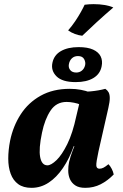

<svg xmlns="http://www.w3.org/2000/svg" viewBox="-20 -894 592 923"><path d="M486.3 -467Q496.5 -460.3 502.1 -450.2Q507.6 -440.1 507.7 -422.7Q507.8 -405.3 500.9 -375.2L453.5 -166.3Q442 -113.4 443 -98.2Q444 -83 458.4 -83Q467.8 -83 477.5 -87.9Q487.1 -92.8 501.4 -104.6Q509.9 -96.1 517.1 -82.3Q524.2 -68.5 526.7 -55.3Q497.5 -25.3 463.8 -8.1Q430.1 9 389.8 9Q359.7 9 342.1 -2.6Q324.4 -14.3 316.2 -32.9Q308.1 -51.6 308 -73.6Q307.8 -95.6 312.3 -116.2Q315.2 -128.8 319.6 -142.7Q324 -156.6 329.7 -171.3Q335.4 -186 341 -199.8L374.4 -368.5L335.6 -451.7Q378.2 -451.3 416.1 -454.8Q453.9 -458.3 486.3 -467ZM411.7 -450.3 368.1 -390.1Q355.2 -396.5 335.6 -400.2Q316.1 -404 300.3 -404Q250.8 -404 223.1 -362.5Q195.4 -321 182 -256.4Q165.6 -179.2 173 -139.2Q180.5 -99.2 207.9 -99.2Q225.4 -99.2 251.4 -123.9Q277.4 -148.6 303.5 -201.3Q329.5 -254 346.9 -336L365.9 -416L403.5 -409L354.8 -191.3H334.5Q313.4 -131.4 282.4 -86Q251.5 -40.6 213.5 -15.8Q175.6 9 131.5 9Q91.9 9 67.4 -9Q42.8 -27 31.3 -58.8Q19.7 -90.5 19.7 -131.5Q19.7 -172.6 28.6 -217.7Q43 -287.9 79.5 -344.2Q115.9 -400.6 175.3 -433.8Q234.7 -467 315.4 -467Q343.9 -467 368.9 -462.2Q393.9 -457.4 411.7 -450.3ZM343.7 -499.3Q279.7 -499.3 251.8 -526.9Q223.9 -554.6 232 -592.2Q239.6 -629.4 273.1 -648.5Q306.6 -667.5 357.9 -667.5Q401.5 -667.5 427.7 -655.5Q453.9 -643.5 464 -622.7Q474.1 -601.9 468.6 -575.2Q461.5 -538.4 429 -518.9Q396.5 -499.3 343.7 -499.3ZM346.7 -545.3Q362.2 -545.3 373.6 -554.6Q385.1 -563.9 389.1 -580.3Q392.5 -594.6 384.6 -609.6Q376.7 -624.5 354.8 -624.5Q337 -624.5 325.5 -613.6Q314.1 -602.7 311.1 -585.1Q308.1 -569.3 317.5 -557.3Q326.9 -545.3 346.7 -545.3ZM375.4 -722.1Q357.5 -724.1 339.9 -730.7Q322.3 -737.3 307.5 -748Q325.9 -768.8 341.7 -792.3Q357.4 -815.8 369.1 -836.8Q380.8 -857.8 386.8 -871.2Q397.8 -872.7 408.6 -873.4Q419.4 -874.1 429.9 -874.1Q458.3 -874.1 483.2 -869.9Q508.1 -865.6 524.7 -858Q483 -822.3 444.3 -786.8Q405.6 -751.3 375.4 -722.1Z"/></svg>

Font: Vollkorn
Style: Italic
Weight: 400
Italic angle: -11°
Designer: Friedrich Althausen
Foundry: Friedrich Althausen
Version: Version 5.001